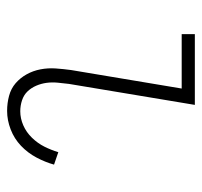

<svg xmlns="http://www.w3.org/2000/svg" viewBox="-34 -526 568 540"><g transform="rotate(90 250.0 -256.0)"><path d="M292 8Q270 8 249.5 2.5Q229 -3 214 -16Q199 -29 189 -47Q179 -65 175 -86Q171 -107 172.5 -128.5Q174 -150 177 -172L229 -483H76V-520H275L216 -166Q214 -150 212.5 -134Q211 -118 213 -103Q215 -88 221 -74Q227 -60 237 -49.5Q247 -39 262 -34Q277 -29 293 -29Q313 -29 332.5 -37.5Q352 -46 367.5 -62Q383 -78 392.5 -97Q402 -116 408 -136L443 -124Q436 -99 423 -74.5Q410 -50 390 -31Q370 -12 344 -2Q318 8 292 8Z"/></g></svg>

Font: Iosevka Curly Slab Extralight
Style: Italic
Weight: 200
Italic angle: -9°
Monospace: yes
Designer: Belleve Invis
Foundry: Belleve Invis
Version: Version 22.1.2; ttfautohint (v1.8.4)